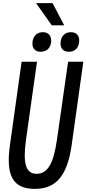

<svg xmlns="http://www.w3.org/2000/svg" viewBox="-20 -1175 556 1235"><path d="M318 -1155H212L313 -1012H393ZM241 -842C284 -842 305 -870 309 -905C312 -939 296 -968 256 -968C214 -968 193 -939 189 -905C185 -870 201 -842 241 -842ZM422 -842C465 -842 486 -870 489 -905C493 -939 477 -968 437 -968C394 -968 373 -939 370 -905C366 -870 382 -842 422 -842ZM346 -274C324 -122 286 -57 215 -57C147 -57 126 -122 147 -274L218 -778H119L44 -242C16 -45 63 40 204 40C341 40 413 -45 441 -242L516 -778H418Z"/></svg>

Font: Smiley Sans Oblique
Style: Regular
Weight: 400
Italic angle: -8°
Designer: oooooohmygosh, Nagisa Chen, Janine Sui, Heda Shi, Jian Li
Foundry: atelierAnchor
Version: Version 2.0.1